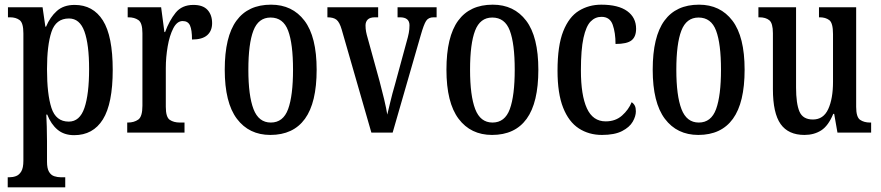

<svg xmlns="http://www.w3.org/2000/svg" viewBox="-20 -567 3766 821"><path d="M13 234V191H20Q35 191 48.5 186Q62 181 71 166Q80 151 80 120V-424Q80 -469 64 -481Q48 -493 23 -493H14V-536H162L174 -453H177Q194 -494 223 -520Q252 -546 299 -546Q378 -546 420 -479.5Q462 -413 462 -268Q462 -124 420 -56.5Q378 11 297 11Q254 11 226 -12.5Q198 -36 182 -77H178Q179 -54 180 -25.5Q181 3 181 37V124Q181 153 189.5 167.5Q198 182 212 186.5Q226 191 240 191H259V234ZM274 -47Q321 -47 341 -105.5Q361 -164 361 -272Q361 -377 341 -432.5Q321 -488 275 -488Q219 -488 200 -430.5Q181 -373 181 -271Q181 -164 200 -105.5Q219 -47 274 -47Z M524 0V-43H527Q553 -43 571 -55.5Q589 -68 589 -115V-425Q589 -469 572 -481Q555 -493 529 -493H526V-536H669L683 -430H686Q704 -479 731 -512.5Q758 -546 807 -546Q848 -546 867.5 -524.5Q887 -503 887 -468Q887 -435 866 -416.5Q845 -398 801 -398Q801 -439 792.5 -458Q784 -477 761 -477Q737 -477 721 -446Q705 -415 697 -368.5Q689 -322 689 -276V-110Q689 -66 706 -54.5Q723 -43 749 -43H769V0Z M1136 10Q1045 10 993 -59Q941 -128 941 -269Q941 -410 991 -478.5Q1041 -547 1139 -547Q1230 -547 1282 -478.5Q1334 -410 1334 -269Q1334 -128 1284 -59Q1234 10 1136 10ZM1138 -43Q1191 -43 1212 -100.5Q1233 -158 1233 -269Q1233 -380 1212 -436Q1191 -492 1137 -492Q1085 -492 1063.5 -436Q1042 -380 1042 -269Q1042 -158 1064 -100.5Q1086 -43 1138 -43Z M1441 -441Q1432 -472 1419 -482.5Q1406 -493 1380 -493V-536H1597V-493H1584Q1562 -493 1552.5 -483.5Q1543 -474 1543 -458Q1543 -444 1545.5 -431Q1548 -418 1552 -405L1603 -220Q1613 -183 1622.5 -143Q1632 -103 1636 -77Q1641 -97 1649 -131Q1657 -165 1669 -206L1718 -386Q1725 -410 1728 -426Q1731 -442 1731 -459Q1731 -493 1690 -493H1680V-536H1847V-493H1834Q1812 -493 1802 -477.5Q1792 -462 1779 -416L1659 0H1568Z M2084 10Q1993 10 1941 -59Q1889 -128 1889 -269Q1889 -410 1939 -478.5Q1989 -547 2087 -547Q2178 -547 2230 -478.5Q2282 -410 2282 -269Q2282 -128 2232 -59Q2182 10 2084 10ZM2086 -43Q2139 -43 2160 -100.5Q2181 -158 2181 -269Q2181 -380 2160 -436Q2139 -492 2085 -492Q2033 -492 2011.5 -436Q1990 -380 1990 -269Q1990 -158 2012 -100.5Q2034 -43 2086 -43Z M2554 10Q2498 10 2455 -18Q2412 -46 2388 -106.5Q2364 -167 2364 -265Q2364 -372 2388.5 -433.5Q2413 -495 2455.5 -521Q2498 -547 2551 -547Q2624 -547 2662 -519.5Q2700 -492 2700 -444Q2700 -410 2680.5 -394.5Q2661 -379 2612 -379Q2612 -427 2600 -461Q2588 -495 2552 -495Q2525 -495 2505.5 -475Q2486 -455 2475 -405Q2464 -355 2464 -266Q2464 -160 2489.5 -104Q2515 -48 2570 -48Q2612 -48 2640 -73Q2668 -98 2681 -130Q2690 -124 2694.5 -115Q2699 -106 2699 -91Q2699 -70 2685.5 -46.5Q2672 -23 2640 -6.5Q2608 10 2554 10Z M2966 10Q2875 10 2823 -59Q2771 -128 2771 -269Q2771 -410 2821 -478.5Q2871 -547 2969 -547Q3060 -547 3112 -478.5Q3164 -410 3164 -269Q3164 -128 3114 -59Q3064 10 2966 10ZM2968 -43Q3021 -43 3042 -100.5Q3063 -158 3063 -269Q3063 -380 3042 -436Q3021 -492 2967 -492Q2915 -492 2893.5 -436Q2872 -380 2872 -269Q2872 -158 2894 -100.5Q2916 -43 2968 -43Z M3420 10Q3351 10 3318 -36.5Q3285 -83 3285 -186V-425Q3285 -468 3269.5 -480.5Q3254 -493 3227 -493H3223V-536H3384V-193Q3384 -124 3398.5 -90Q3413 -56 3456 -56Q3501 -56 3521.5 -100.5Q3542 -145 3542 -217V-421Q3542 -469 3526 -481Q3510 -493 3485 -493H3482V-536H3641V-110Q3641 -66 3658 -54.5Q3675 -43 3700 -43H3705V0H3561L3547 -80H3543Q3522 -29 3491.5 -9.5Q3461 10 3420 10Z"/></svg>

Font: Noto Serif Hebrew ExtraCondensed Medium
Style: Regular
Weight: 500
Width: 2
Designer: Monotype Design Team
Foundry: Monotype Imaging Inc.
Version: Version 2.004; ttfautohint (v1.8.4.7-5d5b)